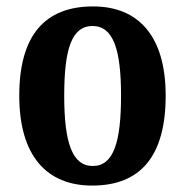

<svg xmlns="http://www.w3.org/2000/svg" viewBox="-20 -568 577 598"><path d="M267 10C418 10 496 -82 496 -270C496 -457 410 -548 270 -548C119 -548 40 -457 40 -270C40 -82 126 10 267 10ZM269 -51C204 -51 180 -126 180 -270C180 -414 203 -487 268 -487C333 -487 357 -414 357 -270C357 -126 334 -51 269 -51Z"/></svg>

Font: Noto Serif Georgian Condensed Bold
Style: Regular
Weight: 700
Width: 3
Designer: Monotype Design Team, Akaki Razmadze
Foundry: Google LLC
Version: Version 2.003